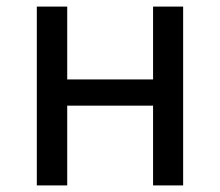

<svg xmlns="http://www.w3.org/2000/svg" viewBox="-20 -563 669 583"><path d="M91.8 0V-543H184.1V-321.8H444.8V-543H536.1V0H444.8V-242.2H184.1V0Z"/></svg>

Font: Source Han Sans CN
Style: Regular
Weight: 400
Designer: Ryoko NISHIZUKA  (kana, bopomofo & ideographs); Paul D. Hunt (Latin, Greek & Cyrillic); Sandoll Communications , Soo-you
Foundry: Adobe
Version: Version 2.004;hotconv 1.0.118;makeotfexe 2.5.65603